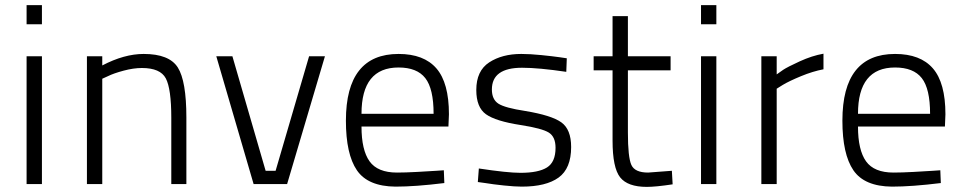

<svg xmlns="http://www.w3.org/2000/svg" viewBox="-20 -720 3768 751"><path d="M84 0V-500H144V0ZM84 -625V-700H144V-625Z M380 0H320V-500H380V-464Q466 -509 542 -509Q642 -509 675.5 -456Q709 -403 709 -260V0H650V-259Q650 -373 628.5 -413.5Q607 -454 535 -454Q502 -454 463 -443.5Q424 -433 402 -422L380 -412Z M826 -500H889L1019 -52H1058L1189 -500H1251L1103 0H972Z M1533 -45Q1565 -45 1611 -47.5Q1657 -50 1687 -52L1716 -54L1718 -4Q1605 10 1527 10Q1419 9 1376 -54Q1333 -117 1333 -248Q1333 -509 1539 -509Q1638 -509 1687 -452.5Q1736 -396 1736 -273L1734 -225H1394Q1394 -133 1425.5 -89Q1457 -45 1533 -45ZM1394 -275H1676Q1676 -373 1643.5 -414.5Q1611 -456 1539 -456Q1394 -456 1394 -275Z M2197 -492 2195 -439Q2087 -455 2022 -455Q1904 -455 1904 -370Q1904 -331 1929.5 -314.5Q1955 -298 2034 -286Q2137 -269 2175.5 -241.5Q2214 -214 2214 -145Q2214 -61 2165 -25.5Q2116 10 2021 10Q1994 10 1951 5.5Q1908 1 1878 -4L1849 -8L1853 -61Q1965 -44 2016 -44Q2086 -44 2119.5 -65Q2153 -86 2153 -142Q2153 -185 2126.5 -201.5Q2100 -218 2016 -231Q1919 -246 1881 -273Q1843 -300 1843 -368Q1843 -443 1893.5 -476Q1944 -509 2019 -509Q2053 -509 2097.5 -504.5Q2142 -500 2170 -496Z M2603 -445H2436V-202Q2436 -105 2449.5 -75Q2463 -45 2515 -45L2608 -52L2611 1Q2545 11 2510 11Q2435 11 2405.5 -26.5Q2376 -64 2376 -170V-445H2302V-500H2376V-657H2436V-500H2603Z M2722 0V-500H2782V0ZM2722 -625V-700H2782V-625Z M2958 0V-500H3018V-429Q3027 -436 3043.5 -447Q3060 -458 3108 -480Q3156 -502 3201 -510V-449Q3159 -441 3113 -422Q3067 -403 3042 -388L3018 -373V0Z M3475 -45Q3507 -45 3553 -47.5Q3599 -50 3629 -52L3658 -54L3660 -4Q3547 10 3469 10Q3361 9 3318 -54Q3275 -117 3275 -248Q3275 -509 3481 -509Q3580 -509 3629 -452.5Q3678 -396 3678 -273L3676 -225H3336Q3336 -133 3367.5 -89Q3399 -45 3475 -45ZM3336 -275H3618Q3618 -373 3585.5 -414.5Q3553 -456 3481 -456Q3336 -456 3336 -275Z"/></svg>

Font: TitilliumText22L Lt
Style: Thin
Weight: 300
Designer: Campivisivi
Foundry: Campivisivi
Version: 1.000